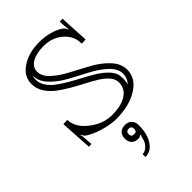

<svg xmlns="http://www.w3.org/2000/svg" viewBox="-212 -552 862 862"><g transform="rotate(-45 218.5 -121.0)"><path d="M219.2 86.9Q201.2 86.9 201.2 105Q201.2 122.1 219.2 122.1Q228.5 122.1 232.2 117.9Q235.8 113.8 235.8 105Q235.8 86.9 219.2 86.9ZM376 -105Q376 -137.2 345.7 -165.8Q315.4 -194.3 272.5 -216.8Q229.5 -239.3 186.5 -262.5Q143.6 -285.6 113.3 -317.1Q83 -348.6 83 -384.8V-386.2Q79.1 -377 79.1 -363.8Q79.1 -340.8 92.8 -320.3Q106.4 -299.8 128.7 -283.4Q150.9 -267.1 178 -251.5Q205.1 -235.8 233.9 -220.7Q262.7 -205.6 287.6 -190.4Q312.5 -175.3 331.8 -156.2Q351.1 -137.2 357.9 -117.2Q359.4 -112.8 360.8 -91.8Q360.8 -68.4 356 -56.2Q376 -77.6 376 -105ZM262.2 106.9Q262.2 162.6 240.2 196.3Q218.3 230 182.1 230V211.9Q200.2 211.9 214.8 195.8Q229.5 179.7 231.9 163.1Q233.4 152.8 237.8 146L233.9 143.1Q227.1 149.9 219.2 149.9Q198.2 149.9 186.5 138.7Q174.8 127.4 174.8 106.9Q174.8 85.9 186.5 74.5Q198.2 63 219.2 63Q238.8 63 250.5 75.2Q262.2 87.4 262.2 106.9ZM401.9 -105Q401.9 -50.8 347.7 -16.8Q293.5 17.1 210 17.1Q174.3 17.1 130.1 3.7Q85.9 -9.8 62 -26.9Q52.2 -33.7 47.9 -45.9L44.9 -44.9Q49.8 -33.7 49.8 -17.1L51.8 17.1L35.2 18.1L25.9 -134.8L51.8 -136.2Q53.2 -86.9 103.3 -47.9Q153.3 -8.8 210 -8.8Q268.1 -8.8 301.5 -30.3Q335 -51.8 335 -91.8Q335 -111.8 319.3 -130.4Q303.7 -148.9 278.8 -164.3Q253.9 -179.7 223.6 -195.3Q193.4 -210.9 163.1 -228.5Q132.8 -246.1 107.9 -265.1Q83 -284.2 67.4 -309.6Q51.8 -335 51.8 -363.8Q51.8 -411.6 96.9 -441.9Q142.1 -472.2 210 -472.2Q244.1 -472.2 275.6 -463.4Q307.1 -454.6 326.2 -440.9Q337.4 -433.1 341.8 -419.9L344.2 -420.9Q340.8 -444.8 340.8 -449.2L339.8 -472.2H357.9L365.2 -333L339.8 -332L338.9 -346.2Q335 -386.7 299.1 -416.3Q263.2 -445.8 210 -445.8Q164.6 -445.8 136.7 -429.7Q108.9 -413.6 108.9 -384.8Q108.9 -354.5 139.2 -327.4Q169.4 -300.3 212.4 -278.1Q255.4 -255.9 298.3 -232.2Q341.3 -208.5 371.6 -175.8Q401.9 -143.1 401.9 -105Z"/></g></svg>

Font: FoglihtenNo01
Style: Regular
Weight: 500
Version: Version 0.61